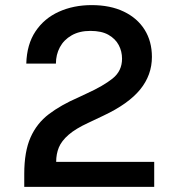

<svg xmlns="http://www.w3.org/2000/svg" viewBox="-20 -732 690 752"><path d="M75 0V-51Q75 -138 99.5 -193.5Q124 -249 171.5 -285Q219 -321 286 -350L320 -366Q384 -395 421 -424.5Q458 -454 458 -502Q458 -531 445 -555.5Q432 -580 405 -595.5Q378 -611 334 -611Q291 -611 260.5 -593.5Q230 -576 214.5 -547Q199 -518 199 -483H83Q85 -558 119 -609Q153 -660 210.5 -686Q268 -712 339 -712Q412 -712 465 -686.5Q518 -661 546.5 -615.5Q575 -570 575 -509Q575 -438 529 -381.5Q483 -325 385 -279L326 -251Q276 -228 248.5 -204Q221 -180 210.5 -154.5Q200 -129 200 -98H584V0Z"/></svg>

Font: Host Grotesk SemiBold
Style: Regular
Weight: 600
Designer: Doukan Karapınar
Foundry: Element Type
Version: Version 1.003